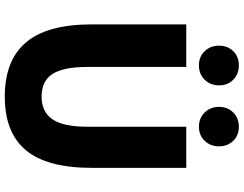

<svg xmlns="http://www.w3.org/2000/svg" viewBox="-128 -877 1019 803"><g transform="rotate(90 381.5 -475.5)"><path d="M158 -74Q82 -162 82 -350V-745H260V-331Q260 -231 289.5 -185.5Q319 -140 384 -140Q448 -140 479 -185.5Q510 -231 510 -331V-745H682V-350Q682 -163 608.5 -74.5Q535 14 384 14Q233 14 158 -74ZM171 -882Q171 -918 194 -941.5Q217 -965 253 -965Q290 -965 313.5 -941.5Q337 -918 337 -882Q337 -846 313.5 -822Q290 -798 253 -798Q217 -798 194 -822Q171 -846 171 -882ZM427 -882Q427 -918 450.5 -941.5Q474 -965 510 -965Q546 -965 569 -941.5Q592 -918 592 -882Q592 -846 569 -822Q546 -798 510 -798Q474 -798 450.5 -822Q427 -846 427 -882Z"/></g></svg>

Font: Merged Yaku Han JP Black
Style: Regular
Weight: 900
Designer: Ryoko NISHIZUKA 西塚涼子 (kana, bopomofo & ideographs); Paul D. Hunt (Latin, Greek & Cyrillic); Sandoll Communications 산돌커뮤니
Foundry: Adobe
Version: Version 2.004